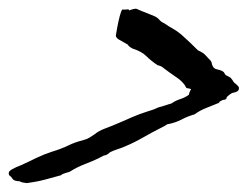

<svg xmlns="http://www.w3.org/2000/svg" viewBox="-50 -534 557 431"><path d="M470.7 -325.2Q458 -316.9 458.5 -314Q459 -310.5 450.2 -309.6Q442.4 -306.2 442.4 -304.7Q442.4 -303.2 440.4 -302.7Q422.9 -295.9 410.2 -290.5Q397.5 -285.2 386.7 -277.3Q370.1 -272.5 357.4 -265.6Q343.8 -258.3 325.2 -254.9Q319.8 -251 311.5 -247.1Q300.8 -241.7 290.8 -236.3Q280.8 -231 271.5 -225.6Q262.2 -220.2 252.4 -215.3Q242.7 -210.4 232.4 -206.1Q228 -204.1 223.6 -202.4Q219.2 -200.7 214.4 -199.2Q209.5 -197.8 205.3 -196Q201.2 -194.3 197.3 -192.4Q195.3 -190.4 191.9 -188Q188.5 -185.5 182.6 -184.6Q164.6 -174.8 144 -167Q122.1 -158.7 106.4 -148.4Q103.5 -147.5 100.6 -146.7Q97.7 -146 95.2 -145Q89.8 -143.6 86.9 -140.6Q69.3 -135.7 51.3 -130.9Q33.2 -126 9.8 -123L0.5 -124.5Q-4.4 -125.5 -4.9 -127Q-18.6 -127.4 -21.5 -132.3Q-24.9 -137.7 -29.3 -140.6Q-33.2 -148.4 -23.4 -153.8Q-13.7 -159.2 -2.9 -163.1Q6.8 -167.5 15.9 -171.9Q24.9 -176.3 33.2 -180.2Q50.8 -188.5 66.4 -193.4Q87.4 -199.7 103.5 -207.5Q111.3 -211.4 119.9 -214.4Q128.4 -217.3 137.7 -219.7Q145.5 -221.7 150.9 -225.1Q156.2 -228.5 162.1 -232.4Q171.4 -240.2 186 -245.6Q192.9 -248 200 -251Q207 -253.9 213.9 -256.8Q222.2 -260.3 230.5 -263.9Q238.8 -267.6 246.6 -271Q263.2 -278.3 282.2 -284.2Q292 -287.1 296.9 -289.1Q301.8 -291 305.7 -293Q313.5 -294.9 320.8 -297.4Q324.2 -298.3 327.6 -299.6Q331.1 -300.8 335 -301.8Q343.8 -308.1 354.5 -311.5Q365.2 -314.9 374 -321.3Q374.5 -323.7 375 -325.4Q375.5 -327.1 376 -328.1Q377 -330.6 378.9 -334Q373.5 -335.9 371.1 -335.9Q369.1 -335.9 368.2 -336.9Q362.3 -349.6 346.2 -360.4Q338.4 -365.7 330.8 -371.1Q323.2 -376.5 316.4 -381.8Q312.5 -385.7 303.7 -387.7Q289.6 -397 278.8 -407.7Q268.1 -418.5 248 -424.8Q237.8 -430.2 237.3 -433.6Q222.7 -441.9 216.8 -445.3Q210.4 -449.2 210 -454.1Q210.9 -460.9 213.4 -473.6Q215.8 -486.3 218.8 -497.8Q221.7 -509.3 224.6 -512.7Q229.5 -512.2 234.4 -512.7Q239.7 -513.7 240.2 -510.7Q254.4 -516.1 257.8 -513.7Q259.8 -512.7 262 -511.7Q264.2 -510.7 266.6 -509.8L295.9 -498Q303.7 -494.6 307.6 -489.7Q311.5 -484.9 319.3 -481.4Q329.6 -474.1 339.4 -468.8Q344.7 -465.8 349.1 -462.6Q353.5 -459.5 357.4 -456.1Q367.2 -447.3 376.5 -438.5Q385.7 -429.7 394.5 -420.9Q406.2 -416 412.1 -409.2Q414.1 -406.7 418.9 -401.9Q422.9 -398.4 424.8 -394.5Q426.8 -381.3 435.1 -378.9Q439 -377.9 442.4 -377Q445.8 -376 448.2 -375Q452.6 -372.6 453.6 -370.1Q455.1 -367.2 457 -365.2Q463.4 -362.3 464.4 -361.3Q465.3 -360.4 466.8 -360.4Q470.7 -356.4 475.6 -348.6Q479.5 -345.7 483.4 -341.8Q487.3 -337.9 486.3 -335Q486.3 -327.6 470.7 -325.2Z"/></svg>

Font: Taprom
Style: Regular
Weight: 400
Designer: Danh Hong
Version: Version 8.002; ttfautohint (v1.8.3)